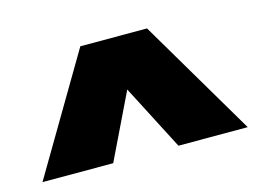

<svg xmlns="http://www.w3.org/2000/svg" viewBox="-56 -940 682 506"><g transform="rotate(-15 285.0 -687.0)"><path d="M376 -847H194L5 -527H198L284 -705L376 -527H565Z"/></g></svg>

Font: Fira Sans Heavy
Style: Regular
Weight: 900
Designer: bBox Type GmbH & Carrois Corporate GbR & Edenspiekermann AG
Foundry: bBox Type GmbH & Carrois Corporate GbR & Edenspiekermann AG
Version: Version 4.300;PS 004.300;hotconv 1.0.88;makeotf.lib2.5.64775